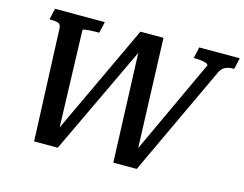

<svg xmlns="http://www.w3.org/2000/svg" viewBox="-98 -865 1299 1021"><g transform="rotate(15 552.0 -355.0)"><path d="M87 -710H361L347 -648H331Q316 -648 299 -647Q282 -646 270 -644Q258 -642 257 -638L275 -71L258 -73L557 -710H684L707 -75L689 -73L947 -628Q948 -634 938.5 -638.5Q929 -643 913 -645.5Q897 -648 881 -648H867L881 -710H1104L1090 -648H1084Q1059 -648 1040 -638.5Q1021 -629 1010 -604L727 0H598L574 -631L590 -629L292 0H162L137 -615Q136 -638 121 -643Q106 -648 80 -648H73Z"/></g></svg>

Font: Roboto Serif Medium
Style: Italic
Weight: 500
Italic angle: -10°
Designer: Greg Gazdowicz
Foundry: Commercial Type
Version: Version 1.008